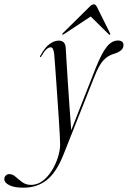

<svg xmlns="http://www.w3.org/2000/svg" viewBox="-154 -625 593 891"><path d="M290 -309Q317.5 -378 341.2 -407.5Q365 -437 393 -437Q419 -437 419 -415.5Q419 -390 379 -376.5Q348 -368.5 326.8 -346Q305.5 -323.5 284 -269L142 89Q109 173.5 63.8 209.8Q18.5 246 -44.5 246Q-88.5 246 -111.2 234.2Q-134 222.5 -134 206.5Q-134 196.5 -127.5 189.8Q-121 183 -110.5 183Q-95.5 183 -81.5 195.5Q-67.5 208 -50.5 220.5Q-33.5 233 -10 233Q20 233 44.8 213.8Q69.5 194.5 87.5 165Q105.5 135.5 115.2 103.5Q125 71.5 125 46.5Q125 35 123.5 3.2Q122 -28.5 119 -72Q116 -115.5 112.8 -163Q109.5 -210.5 106.5 -254.2Q103.5 -298 101 -330Q98.5 -362 97.5 -373.5Q94 -405.5 81.5 -405.5Q72 -405.5 61.8 -396.5Q51.5 -387.5 38.5 -365Q35.5 -359.5 33 -360Q29.5 -361 33 -366.5Q54.5 -405 76 -420.8Q97.5 -436.5 119 -436.5Q149 -436.5 151 -402.5Q152 -387.5 154.5 -344Q157 -300.5 160.8 -242.8Q164.5 -185 168.8 -126Q173 -67 176.5 -20.5ZM356.5 -464.5Q354.5 -462.5 350.5 -466L267 -548.5L142 -466Q136.5 -463 135 -464.5Q134 -466.5 137.5 -471L261.5 -593.5Q272.5 -605 281 -605Q290 -605 295.5 -593.5L356.5 -471Q359 -466.5 356.5 -464.5Z"/></svg>

Font: Fraunces 144pt Light
Style: Italic
Weight: 300
Italic angle: -16°
Version: Version 1.000;[0bf87f6ff]